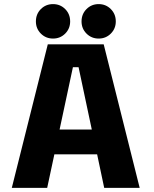

<svg xmlns="http://www.w3.org/2000/svg" viewBox="-20 -916 750 936"><path d="M488 0 453.5 -163.5H245L210 0H37.5L213 -700H485.5L661 0ZM335.5 -588.5 270.5 -284.5H427.5L363 -588.5ZM238.5 -728Q203.5 -728 179.2 -752.2Q155 -776.5 155 -811.5Q155 -847.5 179.2 -871.8Q203.5 -896 238.5 -896Q273.5 -896 297.8 -871.8Q322 -847.5 322 -811.5Q322 -776.5 297.8 -752.2Q273.5 -728 238.5 -728ZM461 -728Q426 -728 401.8 -752.2Q377.5 -776.5 377.5 -811.5Q377.5 -847.5 401.8 -871.8Q426 -896 461 -896Q496 -896 520.2 -871.8Q544.5 -847.5 544.5 -811.5Q544.5 -776.5 520.2 -752.2Q496 -728 461 -728Z"/></svg>

Font: League Mono
Style: Bold
Weight: 700
Width: 6
Designer: Tyler Finck
Foundry: The League of Moveable Type / Tyler Finck
Version: Version 2.300;RELEASE